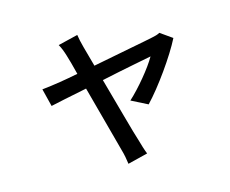

<svg xmlns="http://www.w3.org/2000/svg" viewBox="-100 -764 1201 1001"><g transform="rotate(-15 500.0 -263.0)"><path d="M658 -176C728 -249 829 -391 872 -477L808 -522C797 -515 780 -511 765 -508C730 -500 572 -471 437 -444L407 -553C400 -578 395 -602 392 -622L285 -596C296 -577 304 -555 311 -532C318 -511 328 -473 340 -426C275 -413 209 -402 143 -395L167 -299C195 -306 272 -321 364 -340C401 -201 447 -31 460 17C468 44 473 72 476 96L584 69C576 50 565 14 560 -5C544 -52 500 -218 460 -360C585 -387 708 -410 732 -415C701 -360 627 -271 571 -220Z"/></g></svg>

Font: Spoqa Han Sans Neo Medium
Style: Regular
Weight: 500
Designer: [Spoqa Han Sans Neo] Dong-huui Kim  Younghwa Kang  Yujin Lee  [Noto Sans] Ryoko NISHIZUKA  (kana & ideographs); Paul D. 
Foundry: Spoqa (http://www.spoqa-han-sans.com)
Version: Version 1.000